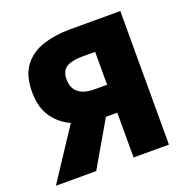

<svg xmlns="http://www.w3.org/2000/svg" viewBox="-118 -764 866 878"><g transform="rotate(-20 315.0 -325.0)"><path d="M386 0V-218H312Q242 -218 183 -241Q124 -264 88 -313Q52 -362 52 -440Q52 -521 88 -567Q124 -613 183 -631.5Q242 -650 312 -650H558V0ZM324 -354H386V-514H324Q273 -514 246.5 -498Q220 -482 220 -440Q220 -398 246.5 -376Q273 -354 324 -354ZM8 0 243 -357 357 -263 204 0Z"/></g></svg>

Font: Source Sans 3 Black
Style: Regular
Weight: 900
Designer: Paul D. Hunt
Foundry: Adobe
Version: Version 3.046;hotconv 1.0.118;makeotfexe 2.5.65603